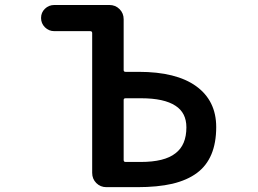

<svg xmlns="http://www.w3.org/2000/svg" viewBox="-20 -775 1040 774"><path d="M409.2 -20.5Q384.8 -20.5 368.2 -37.1Q351.6 -53.7 351.6 -78.1V-641.6Q351.6 -649.4 343.8 -649.4H199.2Q176.8 -649.4 161.1 -665Q145.5 -680.7 145.5 -702.6Q145.5 -724.6 161.1 -739.7Q176.8 -754.9 199.2 -754.9H420.9Q445.3 -754.9 461.9 -738.3Q478.5 -721.7 478.5 -697.3V-492.2Q478.5 -485.4 486.3 -485.4H539.1Q690.4 -485.4 770.5 -427.7Q851.6 -369.1 851.6 -262.7Q851.6 -135.7 774.4 -78.1Q735.4 -48.8 674.8 -34.2Q615.2 -20.5 533.2 -20.5ZM546.9 -122.1Q643.6 -122.1 687.5 -157.2Q731.4 -190.4 731.4 -261.7Q731.4 -320.3 687.5 -348.6Q641.6 -378.9 548.8 -378.9H486.3Q478.5 -378.9 478.5 -372.1V-129.9Q478.5 -122.1 486.3 -122.1Z"/></svg>

Font: Rounded Mgen+ 1m medium
Style: Regular
Weight: 500
Designer: [Source Han Sans]
Ryoko NISHIZUKA  (kana & ideographs); Paul D. Hunt (Latin, Greek & Cyrillic); Wenlong ZHANG  (bopomofo
Version: Version 1.059.20150602